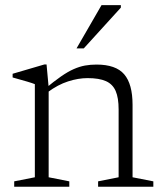

<svg xmlns="http://www.w3.org/2000/svg" viewBox="-20 -710 620 730"><path d="M165 -378V-36L243.5 -20.5V0H34V-20.5L112.5 -36V-390Q104.5 -393.5 83.2 -399.8Q62 -406 28 -415.5V-429.5L149 -465H157ZM353 -20.5 431 -36V-294Q431 -338 419.8 -364Q408.5 -390 382.8 -401.5Q357 -413 313 -413Q277.5 -413 238.8 -400.5Q200 -388 161.5 -359.5L150 -371.5Q185 -400.5 211.5 -419Q238 -437.5 260.2 -447.2Q282.5 -457 303.2 -460.8Q324 -464.5 347 -464.5Q420.5 -464.5 452.2 -427.5Q484 -390.5 484 -311.5V-36L563 -20.5V0H353ZM271 -526 366 -690.5H439.5V-681L298.5 -526Z"/></svg>

Font: Newsreader 14pt Light
Style: Regular
Weight: 300
Designer: Hugues Gentile
Foundry: Production Type
Version: Version 1.003